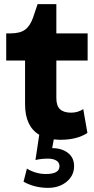

<svg xmlns="http://www.w3.org/2000/svg" viewBox="-20 -660 450 920"><path d="M9.8 -370.1V-500H29.8Q75.7 -500 99.9 -517.6Q124 -535.2 138.2 -575.2L160.2 -640.1H250V-500H399.9V-370.1H250V-189.9Q250 -152.8 267.8 -136.5Q285.6 -120.1 320.8 -120.1Q353 -120.1 378.9 -137.2L398.9 -22.9Q348.6 9.8 270 9.8Q257.3 9.8 237.8 7.8L230 49.8Q275.9 49.8 305.4 72.5Q335 95.2 335 136.2Q335 181.2 299.3 210.7Q263.7 240.2 210 240.2Q146.5 240.2 92.8 210.9L108.9 147.9Q151.4 173.8 200.2 173.8Q265.1 173.8 265.1 136.2Q265.1 118.7 250 109.4Q234.9 100.1 210 100.1Q176.3 100.1 149.9 106.9L168 -14.2Q100.1 -54.7 100.1 -160.2V-370.1Z"/></svg>

Font: Gully
Style: Bold
Weight: 700
Designer: jaikishan Patel
Foundry: MagicType
Version: Version 1.000;Glyphs 3.2 (3242)